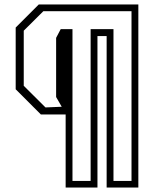

<svg xmlns="http://www.w3.org/2000/svg" viewBox="-20 -720 708 857"><path d="M273 117V-209H162.5L50 -321.5V-597L153 -700H597.5V117H456V-559H415V117ZM303.5 87.5H384.5V-590H486.5V87.5H567V-670H173.5L86 -583V-337L183 -240.5L255.5 -243.5L230.5 -287V-551L251 -590H303.5Z"/></svg>

Font: Tourney Condensed Light
Style: Regular
Weight: 300
Width: 3
Designer: Tyler Finck
Foundry: Etcetera Type Co
Version: Version 1.010; ttfautohint (v1.8.3)